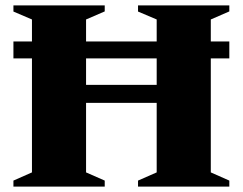

<svg xmlns="http://www.w3.org/2000/svg" viewBox="-20 -695 904 715"><path d="M300.5 -53 370 -22.5V0H30V-22.5L99 -53V-622.5L30 -652V-675H370V-652.5L300.5 -622.5ZM765 -53 834 -22.5V0H494V-22.5L563.5 -53V-622.5L494 -652V-675H834V-652.5L765 -622.5ZM30 -477.5V-540.5H834V-477.5ZM193 -312V-379H671.5V-312Z"/></svg>

Font: Newsreader 24pt ExtraBold
Style: Regular
Weight: 800
Designer: Hugues Gentile
Foundry: Production Type
Version: Version 1.003